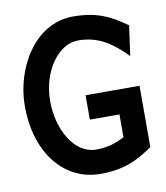

<svg xmlns="http://www.w3.org/2000/svg" viewBox="-72 -650 623 722"><g transform="rotate(-10 240.0 -289.5)"><path d="M18 -290C18 -106 119 11 255 11C346 11 397 -16 452 -53L456 -56V-290H250V-197H363V-110C334 -94 299 -82 255 -82C168 -82 115 -187 115 -290C115 -407 183 -498 258 -498C334 -498 383 -462 427 -420L441 -406L457 -521L452 -524C397 -563 346 -590 255 -590C106 -590 18 -431 18 -290Z"/></g></svg>

Font: Charger Sport
Style: BdNrw
Weight: 700
Designer: Jasper
Foundry: Cannot Into Space Fonts
Version: Version 1.1